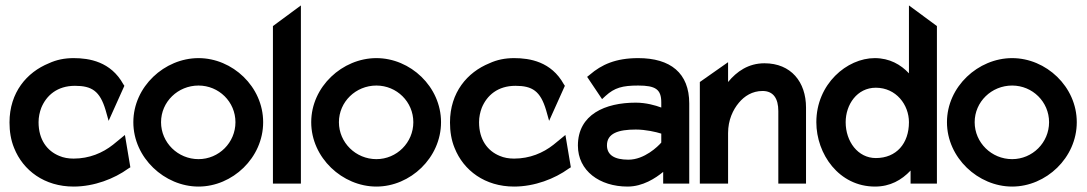

<svg xmlns="http://www.w3.org/2000/svg" viewBox="-20 -676 4003 707"><path d="M32 -131C65 -48 144 11 251 11C327 11 401 -18 452 -55L460 -60L440 -179L396 -143C358 -113 309 -92 251 -92C232 -92 214 -95 198 -102C154 -120 122 -161 122 -226C122 -245 126 -263 132 -279C151 -325 191 -360 256 -360C318 -360 348 -341 369 -270L380 -231L438 -360L434 -366C388 -449 309 -462 251 -462C218 -462 188 -456 160 -443C79 -410 15 -336 15 -225C15 -192 20 -160 32 -131Z M711 11C836 11 949 -95 949 -226C949 -357 836 -462 711 -462C586 -462 471 -357 471 -226C471 -95 586 11 711 11ZM711 -361C786 -361 847 -301 847 -226C847 -151 786 -90 711 -90C635 -90 573 -151 573 -226C573 -301 635 -361 711 -361Z M1088 0V-656L985 -580V0Z M1366 11C1491 11 1604 -95 1604 -226C1604 -357 1491 -462 1366 -462C1241 -462 1126 -357 1126 -226C1126 -95 1241 11 1366 11ZM1366 -361C1441 -361 1502 -301 1502 -226C1502 -151 1441 -90 1366 -90C1290 -90 1228 -151 1228 -226C1228 -301 1290 -361 1366 -361Z M1654 -131C1687 -48 1766 11 1873 11C1949 11 2023 -18 2074 -55L2082 -60L2062 -179L2018 -143C1980 -113 1931 -92 1873 -92C1854 -92 1836 -95 1820 -102C1776 -120 1744 -161 1744 -226C1744 -245 1748 -263 1754 -279C1773 -325 1813 -360 1878 -360C1940 -360 1970 -341 1991 -270L2002 -231L2060 -360L2056 -366C2010 -449 1931 -462 1873 -462C1840 -462 1810 -456 1782 -443C1701 -410 1637 -336 1637 -225C1637 -192 1642 -160 1654 -131Z M2291 11C2347 11 2394 -20 2422 -43V0H2518V-295C2518 -407 2449 -462 2330 -462C2247 -462 2195 -438 2152 -401L2142 -393L2197 -311L2210 -323C2243 -353 2272 -361 2330 -361C2394 -361 2415 -347 2415 -299V-280C2394 -288 2359 -298 2321 -298C2209 -298 2108 -255 2108 -140C2108 -47 2188 11 2291 11ZM2321 -199C2358 -199 2396 -190 2415 -184V-151C2403 -137 2353 -88 2294 -88C2243 -88 2215 -105 2215 -141C2215 -185 2257 -199 2321 -199Z M2661 0V-186C2661 -234 2679 -272 2701 -298C2721 -322 2750 -341 2788 -341C2828 -341 2846 -313 2846 -267V0H2948V-280C2948 -374 2893 -443 2795 -443C2736 -443 2693 -413 2661 -374V-447L2557 -374V0Z M3202 11C3258 11 3300 -13 3333 -48V0H3430V-580L3327 -656V-406C3297 -438 3256 -462 3201 -462C3099 -462 2986 -367 2986 -226C2986 -109 3069 11 3202 11ZM3205 -353C3280 -353 3327 -290 3327 -226C3327 -148 3281 -94 3205 -94C3139 -94 3094 -155 3094 -226C3094 -291 3136 -353 3205 -353Z M3707 11C3832 11 3945 -95 3945 -226C3945 -357 3832 -462 3707 -462C3582 -462 3467 -357 3467 -226C3467 -95 3582 11 3707 11ZM3707 -361C3782 -361 3843 -301 3843 -226C3843 -151 3782 -90 3707 -90C3631 -90 3569 -151 3569 -226C3569 -301 3631 -361 3707 -361Z"/></svg>

Font: Charger Pro
Style: BlkNar
Weight: 900
Designer: Jasper
Foundry: Cannot Into Space Fonts
Version: Version 1.09